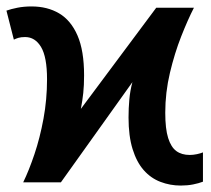

<svg xmlns="http://www.w3.org/2000/svg" viewBox="-29 -566 656 596"><path d="M43 0Q61 -37 78 -87.5Q95 -138 106 -197.5Q117 -257 117 -320Q117 -389 98.5 -420Q80 -451 49 -451Q36 -451 28 -448.5Q20 -446 14 -443L-9 -533Q5 -538 25 -542Q45 -546 69 -546Q118 -546 154.5 -524.5Q191 -503 211.5 -456Q232 -409 232 -332Q232 -301 229.5 -277.5Q227 -254 222 -228L456 -542H573Q554 -505 533.5 -453Q513 -401 498.5 -340Q484 -279 484 -216Q484 -166 493 -137.5Q502 -109 518.5 -97Q535 -85 560 -85Q571 -85 582.5 -87.5Q594 -90 601 -93V-2Q588 3 570.5 6.5Q553 10 532 10Q499 10 469 -1.5Q439 -13 417 -38Q395 -63 382.5 -103.5Q370 -144 370 -201Q370 -230 372.5 -257.5Q375 -285 382 -311L160 0Z"/></svg>

Font: Noto Sans Display SemiBold
Style: Regular
Weight: 600
Designer: Monotype Design Team
Foundry: Monotype Imaging Inc.
Version: Version 2.003